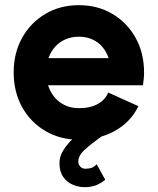

<svg xmlns="http://www.w3.org/2000/svg" viewBox="-20 -541 625 761"><path d="M85.5 -310.5V-203.1H406.2L508.4 -310.5ZM408.9 -174.2Q397.9 -146.2 368.2 -129.2Q338.5 -112.3 292.6 -112.3Q263.3 -112.3 239.6 -122.9Q215.8 -133.5 198.7 -152.8Q181.5 -172.1 172.3 -197.8Q163.1 -223.5 163.1 -253.9Q163.1 -285.1 172.3 -311Q181.5 -336.9 198.7 -355.9Q215.8 -374.9 239.7 -385.2Q263.6 -395.5 292.6 -395.5Q321.6 -395.5 345 -385.2Q368.5 -374.9 385 -355.9Q401.6 -336.9 410.4 -311Q419.1 -285.1 419.1 -253.9Q419.1 -240.1 414.6 -227.4Q410.1 -214.6 406.2 -203.1H546.5Q548.3 -215.5 549.7 -228.2Q551 -240.9 551 -253.9Q551 -331.2 517.3 -391.4Q483.6 -451.6 425.3 -486Q367 -520.5 292.6 -520.5Q218.4 -520.5 160 -486Q101.6 -451.6 67.9 -391.4Q34.2 -331.2 34.2 -253.9Q34.2 -176.6 67.7 -116.4Q101.3 -56.2 159.8 -21.8Q218.4 12.7 292.6 12.7Q370.6 12.7 433.5 -21.2Q496.4 -55.2 528.7 -120.1ZM363.1 109.9Q353.8 120.3 343.5 124.1Q333.1 127.8 318.2 127.8Q305.9 127.8 298.1 119.1Q290.3 110.4 290.3 99.6Q290.3 75.2 316.5 51.8Q342.6 28.3 382.1 0L337.2 -44.9Q327.8 -38.6 308.2 -24.3Q288.5 -10 267.2 10.4Q245.9 30.7 230.8 54.9Q215.7 79.1 215.7 105.5Q215.7 139.2 230.4 160.1Q245.1 181.1 268 190.9Q290.8 200.8 315.2 200.8Q338.7 200.8 357.7 194.3Q376.7 187.8 397.3 171.5Z"/></svg>

Font: Giphurs SC
Style: Regular
Weight: 400
Version: Version 0.920